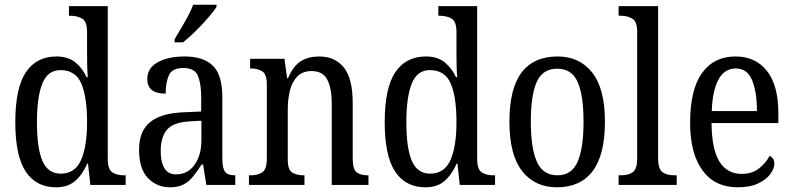

<svg xmlns="http://www.w3.org/2000/svg" viewBox="-20 -786 3369 816"><path d="M218 10Q134 10 89.5 -56.5Q45 -123 45 -267Q45 -412 90 -479Q135 -546 220 -546Q269 -546 299.5 -521.5Q330 -497 348 -458H353Q351 -482 350.5 -510Q350 -538 350 -565V-650Q350 -695 329 -707Q308 -719 280 -719H273V-760H438V-111Q438 -66 457.5 -53.5Q477 -41 506 -41H514V0H364L354 -91H351Q331 -45 300 -17.5Q269 10 218 10ZM238 -48Q299 -48 324.5 -106Q350 -164 350 -267Q350 -374 325.5 -431Q301 -488 237 -488Q183 -488 160 -431Q137 -374 137 -266Q137 -156 160.5 -102Q184 -48 238 -48Z M702 10Q647 10 609 -29Q571 -68 571 -150Q571 -230 619 -268Q667 -306 765 -309L835 -312V-373Q835 -429 821.5 -463Q808 -497 759 -497Q712 -497 698 -466.5Q684 -436 684 -388Q606 -388 606 -450Q606 -497 650.5 -521.5Q695 -546 765 -546Q844 -546 884.5 -507Q925 -468 925 -372V-113Q925 -71 936.5 -56Q948 -41 977 -41H980V0H857L843 -87H837Q819 -59 801.5 -37Q784 -15 761 -2.5Q738 10 702 10ZM728 -45Q778 -45 807 -86Q836 -127 836 -191V-273L785 -270Q716 -266 689.5 -234.5Q663 -203 663 -144Q663 -98 678.5 -71.5Q694 -45 728 -45ZM722 -619Q743 -654 765.5 -693Q788 -732 801 -766H900V-756Q889 -739 865 -711Q841 -683 812 -654.5Q783 -626 758 -606H722Z M1038 0V-41H1046Q1075 -41 1094.5 -53.5Q1114 -66 1114 -113V-427Q1114 -471 1094.5 -483Q1075 -495 1048 -495H1043V-536H1189L1200 -454H1204Q1227 -507 1259.5 -526.5Q1292 -546 1337 -546Q1404 -546 1441.5 -499Q1479 -452 1479 -349V-113Q1479 -66 1496 -53.5Q1513 -41 1542 -41H1546V0H1390V-346Q1390 -411 1371 -447.5Q1352 -484 1304 -484Q1266 -484 1243.5 -461Q1221 -438 1212 -400.5Q1203 -363 1203 -321V-108Q1203 -64 1222 -52.5Q1241 -41 1269 -41H1274V0Z M1788 10Q1704 10 1659.5 -56.5Q1615 -123 1615 -267Q1615 -412 1660 -479Q1705 -546 1790 -546Q1839 -546 1869.5 -521.5Q1900 -497 1918 -458H1923Q1921 -482 1920.5 -510Q1920 -538 1920 -565V-650Q1920 -695 1899 -707Q1878 -719 1850 -719H1843V-760H2008V-111Q2008 -66 2027.5 -53.5Q2047 -41 2076 -41H2084V0H1934L1924 -91H1921Q1901 -45 1870 -17.5Q1839 10 1788 10ZM1808 -48Q1869 -48 1894.5 -106Q1920 -164 1920 -267Q1920 -374 1895.5 -431Q1871 -488 1807 -488Q1753 -488 1730 -431Q1707 -374 1707 -266Q1707 -156 1730.5 -102Q1754 -48 1808 -48Z M2347 10Q2253 10 2199 -59Q2145 -128 2145 -269Q2145 -409 2196.5 -477.5Q2248 -546 2350 -546Q2443 -546 2497 -477.5Q2551 -409 2551 -269Q2551 -128 2499 -59Q2447 10 2347 10ZM2349 -41Q2410 -41 2435 -99Q2460 -157 2460 -269Q2460 -381 2435 -437.5Q2410 -494 2348 -494Q2286 -494 2261 -437.5Q2236 -381 2236 -269Q2236 -157 2261.5 -99Q2287 -41 2349 -41Z M2609 0V-41H2620Q2650 -41 2669 -54Q2688 -67 2688 -115V-651Q2688 -695 2667 -707Q2646 -719 2620 -719H2609V-760H2777V-115Q2777 -67 2796 -54Q2815 -41 2845 -41H2856V0Z M3115 10Q3018 10 2965.5 -62Q2913 -134 2913 -264Q2913 -405 2963.5 -475.5Q3014 -546 3106 -546Q3191 -546 3239.5 -484.5Q3288 -423 3288 -305V-263H3004Q3005 -152 3037.5 -99.5Q3070 -47 3132 -47Q3176 -47 3205.5 -70Q3235 -93 3251 -124Q3259 -120 3265 -112Q3271 -104 3271 -90Q3271 -70 3254 -46.5Q3237 -23 3202.5 -6.5Q3168 10 3115 10ZM3197 -314Q3197 -395 3176.5 -445Q3156 -495 3107 -495Q3059 -495 3033.5 -448Q3008 -401 3005 -314Z"/></svg>

Font: Noto Serif Ethiopic Condensed
Style: Regular
Weight: 400
Width: 3
Designer: Monotype Design Team
Foundry: Monotype Imaging Inc.
Version: Version 2.102; ttfautohint (v1.8.4.7-5d5b)